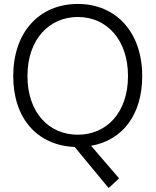

<svg xmlns="http://www.w3.org/2000/svg" viewBox="-20 -732 789 972"><path d="M374 -712C177 -712 47 -567 47 -347C47 -133 168 4 358 12L530 220L583 171L441 6C602 -22 700 -153 700 -347C700 -568 568 -712 374 -712ZM374 -646C522 -646 628 -529 628 -347C628 -160 518 -50 374 -50C226 -50 119 -164 119 -347C119 -535 231 -646 374 -646Z"/></svg>

Font: Mint Spirit
Style: Regular
Weight: 400
Designer: HARENDAL Hirwen
Foundry: Arkandis Digital Foundry.
Version: Version 1.004;FFEdit